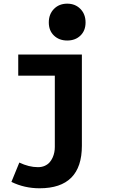

<svg xmlns="http://www.w3.org/2000/svg" viewBox="-20 -806 640 1043"><path d="M245.1 -684.1Q245.1 -729 273.2 -757.6Q301.3 -786.1 345.2 -786.1Q388.7 -786.1 416.7 -757.6Q444.8 -729 444.8 -684.1Q444.8 -639.6 417 -612.8Q389.2 -585.9 345.2 -585.9Q301.3 -585.9 273.2 -612.8Q245.1 -639.6 245.1 -684.1ZM194.8 216.8Q112.8 216.8 42 182.1L85 77.1Q137.2 102.1 186 102.1Q206.5 102.1 222.7 95Q238.8 87.9 249 76.4Q259.3 64.9 265.9 50Q272.5 35.2 275.1 21Q277.8 6.8 277.8 -7.8V-395H79.1V-509.8H424.8V-14.2Q424.8 216.8 194.8 216.8Z"/></svg>

Font: Office Code Pro Bold
Style: Regular
Weight: 700
Designer: Nathan Rutzky & Paul D. Hunt
Foundry: Adobe Systems Incorporated
Version: Version 1.004;PS 001.004;hotconv 1.0.70;makeotf.lib2.5.58329